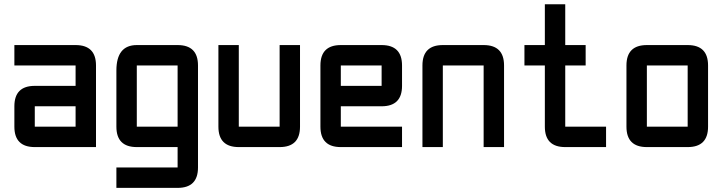

<svg xmlns="http://www.w3.org/2000/svg" viewBox="-20 -704 3458 919"><path d="M439.5 0H146.5Q48.8 0 48.8 -97.7V-195.3Q48.8 -293 146.5 -293H341.8V-390.6H48.8V-488.3H341.8Q439.5 -488.3 439.5 -390.6ZM146.5 -97.7H341.8V-195.3H146.5Z M830.1 195.3H537.1V97.7H830.1V0H634.8Q537.1 0 537.1 -97.7V-366.2Q537.1 -488.3 634.8 -488.3H830.1Q927.7 -488.3 927.7 -390.6V97.7Q927.7 195.3 830.1 195.3ZM634.8 -97.7H830.1V-390.6H634.8Z M1318.4 -488.3H1416V-97.7Q1416 0 1318.4 0H1123Q1025.4 0 1025.4 -97.7V-488.3H1123V-97.7H1318.4Z M1611.3 -488.3H1806.6Q1904.3 -488.3 1904.3 -390.6V-293Q1904.3 -195.3 1806.6 -195.3H1611.3V-97.7H1904.3V0H1611.3Q1513.7 0 1513.7 -97.7V-390.6Q1513.7 -488.3 1611.3 -488.3ZM1806.6 -390.6H1611.3V-293H1806.6Z M2294.9 -390.6H2099.6V0H2002V-390.6Q2002 -488.3 2099.6 -488.3H2294.9Q2392.6 -488.3 2392.6 -390.6V0H2294.9Z M2685.5 0Q2587.9 0 2587.9 -97.7V-390.6H2490.2V-488.3H2587.9V-683.6H2685.5V-488.3H2783.2V-390.6H2685.5V-97.7H2880.9V0Z M3271.5 0H3076.2Q2978.5 0 2978.5 -97.7V-390.6Q2978.5 -488.3 3076.2 -488.3H3271.5Q3369.1 -488.3 3369.1 -390.6V-97.7Q3369.1 0 3271.5 0ZM3271.5 -97.7V-390.6H3076.2V-97.7Z"/></svg>

Font: BabelStone Runic Long Branch
Style: Regular
Weight: 400
Designer: Andrew West
Foundry: BabelStone
Version: Version 3.002 March 14, 2022